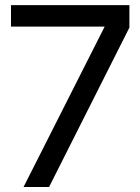

<svg xmlns="http://www.w3.org/2000/svg" viewBox="-20 -748 561 768"><path d="M74.2 0 398.4 -641.1V-641.6H23.9V-727.5H497.6V-637.7L176.3 0Z"/></svg>

Font: Inter Cardless Display
Style: Regular
Weight: 400
Designer: Rasmus Andersson
Foundry: rsms
Version: Version 4.001;git-9221beed3